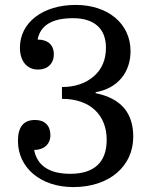

<svg xmlns="http://www.w3.org/2000/svg" viewBox="-20 -751 620 781"><path d="M511 -543C511 -655 419 -731 288 -731C155 -731 61 -660 61 -557C61 -502 90 -468 135 -468C174 -468 199 -493 199 -530C199 -569 174 -590 133 -590C144 -648 192 -677 277 -677C364 -677 411 -634 411 -557C411 -509 395 -470 362 -441C329 -412 285 -397 232 -397V-349C345 -349 414 -285 414 -182C414 -93 365 -44 266 -44C181 -44 131 -77 119 -141C159 -141 185 -165 185 -201C185 -240 162 -263 123 -263C76 -263 53 -235 53 -178C53 -68 146 10 278 10C424 10 522 -74 522 -195C522 -292 472 -351 369 -372V-376C457 -391 511 -455 511 -543Z"/></svg>

Font: Domine
Style: Regular
Weight: 400
Designer: Pablo Impallari, Rodrigo Fuenzalida, Brenda Gallo
Foundry: Pablo Impallari, Rodrigo Fuenzalida, Brenda Gallo
Version: Version 2.000